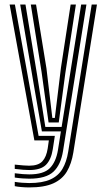

<svg xmlns="http://www.w3.org/2000/svg" viewBox="-20 -620 468 848"><path d="M109 207.8Q91.8 207.8 74.2 206.2Q56.8 204.8 45.2 202.2V183.2Q60.2 185.8 77.2 187.1Q94.2 188.5 109 188.5Q167.5 188.5 202.5 172.6Q237.5 156.8 255.8 125.9Q274 95 281.2 50.2L385 -600H408.2L303.8 54Q295.8 103 275.5 137.4Q255.2 171.8 215.5 189.8Q175.8 207.8 109 207.8ZM109 131Q97.5 131 82.1 129.8Q66.8 128.5 45.2 126V107Q68.5 109.5 83.2 110.6Q98 111.8 109 111.8Q149 111.8 167 92.5Q185 73.2 190.8 35L195.8 0H131.8L22.5 -600H45.8L150.5 -19.8H222.2L213.2 38.8Q206.2 84.5 183.2 107.8Q160.2 131 109 131ZM109 169.2Q96 169.2 79.1 168Q62.2 166.8 45.2 164.2V145.2Q64.8 147.8 80.9 149Q97 150.2 109 150.2Q172.5 150.2 199.9 122.9Q227.2 95.5 236 42.5L249 -39.8H165L125 -270.8L69.2 -600H92.5L144.2 -287L180.2 -59.5H252.2L338.5 -600H361.8L258.5 46.2Q248.8 107.5 216 138.4Q183.2 169.2 109 169.2ZM194.5 -79.2 163.5 -302.8 116 -600H139.2L185.2 -317.8L211.2 -99H222.2L249.2 -320.8L292 -600H315.2L268.5 -296.5L239.5 -79.2Z"/></svg>

Font: Big Shoulders Inline Text Thin
Style: Bold
Weight: 700
Version: Version 2.002